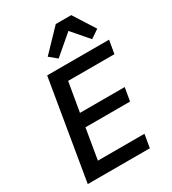

<svg xmlns="http://www.w3.org/2000/svg" viewBox="-223 -1057 1046 1171"><g transform="rotate(-30 300.0 -471.5)"><path d="M361 -943 219 -795 271 -752 407 -868 507 -752 566 -792 470 -943ZM479 0 495 -93H167L203 -307H517L533 -400H218L253 -605H579L595 -698H159L42 0Z"/></g></svg>

Font: IBM Mono Medium
Style: Italic
Weight: 500
Italic angle: -9°
Monospace: yes
Designer: Mike Abbink, Paul van der Laan, Pieter van Rosmalen
Foundry: Bold Monday
Version: Version 2.3